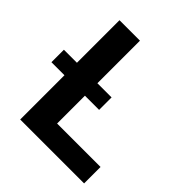

<svg xmlns="http://www.w3.org/2000/svg" viewBox="-194 -841 972 972"><g transform="rotate(45 291.5 -355.5)"><path d="M11.7 0ZM251.5 -117.7H562.5V0H105V-710.9H251.5ZM353 -316.9H11.7V-406.2H353Z"/></g></svg>

Font: Roboto
Style: Bold
Weight: 700
Designer: Google
Version: Version 2.134; 2016; ttfautohint (v1.6)